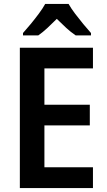

<svg xmlns="http://www.w3.org/2000/svg" viewBox="-20 -957 544 977"><path d="M453 0H81V-714H453V-609H206V-424H437V-319H206V-106H453ZM329 -937Q342 -914 362 -887.5Q382 -861 403.5 -835Q425 -809 443 -789V-777H365Q341 -793 317.5 -814.5Q294 -836 269 -861Q244 -836 221 -814.5Q198 -793 175 -777H97V-789Q115 -809 136.5 -835Q158 -861 178 -888Q198 -915 210 -937Z"/></svg>

Font: Noto Sans Khmer SemiCondensed SemiBold
Style: Regular
Weight: 600
Width: 4
Designer: Danh Hong and the Monotype Design Team
Foundry: Monotype Imaging Inc.
Version: Version 2.004; ttfautohint (v1.8.4.7-5d5b)